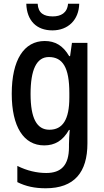

<svg xmlns="http://www.w3.org/2000/svg" viewBox="-20 -770 557 1030"><path d="M405 -750H345C341 -700 306 -682 263 -682C216 -682 185 -699 182 -750H121C124 -658 177 -607 261 -607C345 -607 403 -663 405 -750ZM220 -550C109 -550 43 -449 43 -267C43 -90 107 10 217 10C274 10 317 -15 350 -73H354C352 -49 350 -18 350 4V19C350 117 308 158 228 158C178 158 125 146 73 120V207C119 230 167 240 225 240C379 240 449 154 449 -1V-540H366L356 -469H351C318 -526 275 -550 220 -550ZM242 -464C317 -464 352 -407 352 -271V-247C352 -128 316 -74 245 -74C177 -74 144 -136 144 -266C144 -396 176 -464 242 -464Z"/></svg>

Font: Noto Sans Gujarati UI Condensed Medium
Style: Regular
Weight: 500
Width: 3
Designer: Jelle Bosma - Monotype Design Team, Universal Thirst
Foundry: Monotype Imaging Inc.
Version: Version 2.106